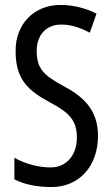

<svg xmlns="http://www.w3.org/2000/svg" viewBox="-20 -744 453 774"><path d="M375 -196C375 -288 331 -347 238 -396C155 -441 128 -467 128 -540C128 -601 165 -645 227 -645C263 -645 302 -634 342 -612L369 -689C332 -708 281 -724 225 -724C118 -725 41 -647 43 -536C43 -423 95 -378 180 -332C262 -289 290 -257 290 -188C290 -123 251 -69 184 -69C139 -69 83 -82 38 -108V-21C80 0 129 10 187 10C300 10 375 -75 375 -196Z"/></svg>

Font: Noto Sans Devanagari ExtraCondensed
Style: Regular
Weight: 400
Width: 2
Designer: Jelle Bosma - Monotype Design Team
Foundry: Monotype Imaging Inc.
Version: Version 2.004